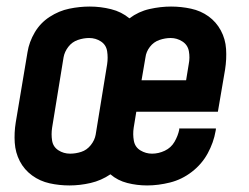

<svg xmlns="http://www.w3.org/2000/svg" viewBox="-20 -558 760 586"><path d="M192 8Q224 8 256.5 0.5Q289 -7 317 -26Q339 -7 368.5 0.5Q398 8 429 8Q463 8 499 -1Q535 -10 565.5 -33.5Q596 -57 614 -90Q632 -123 638 -158Q639 -162 639 -166H527Q527 -164 527 -162Q523 -143 512.5 -125Q502 -107 483 -98Q464 -89 444 -89Q425 -89 408.5 -99Q392 -109 388.5 -128.5Q385 -148 388 -168L396 -217H645L667 -346Q672 -378 670 -408.5Q668 -439 654 -465Q640 -491 616.5 -508Q593 -525 563 -531.5Q533 -538 502 -538Q470 -538 436.5 -530.5Q403 -523 375 -502Q351 -522 319 -530Q287 -538 254 -538Q223 -538 191.5 -531.5Q160 -525 131.5 -506.5Q103 -488 86 -459Q69 -430 64 -399L28 -184Q23 -153 25 -122.5Q27 -92 40.5 -66Q54 -40 78 -22.5Q102 -5 131.5 1.5Q161 8 192 8ZM194 -89Q174 -89 158 -99.5Q142 -110 139 -129Q136 -148 139 -168L174 -383Q177 -400 188.5 -415Q200 -430 217.5 -436Q235 -442 252 -442Q272 -442 288 -431.5Q304 -421 307 -401.5Q310 -382 307 -362L272 -147Q269 -130 257 -115Q245 -100 228 -94.5Q211 -89 194 -89ZM412 -313 424 -383Q426 -400 437.5 -415Q449 -430 466.5 -436Q484 -442 501 -442Q520 -442 536.5 -431.5Q553 -421 556.5 -401.5Q560 -382 556 -362L548 -313Z"/></svg>

Font: Iosevka Sparkle SmBdObl
Style: Regular
Weight: 600
Italic angle: -9°
Designer: Belleve Invis
Foundry: Belleve Invis
Version: Version 4.5.0; ttfautohint (v1.8.3)